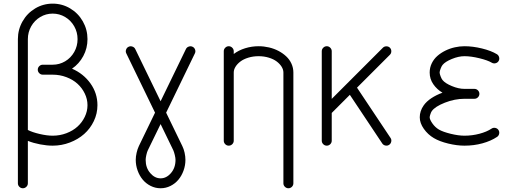

<svg xmlns="http://www.w3.org/2000/svg" viewBox="-20 -789 2801 1040"><path d="M265.4 0Q233.6 0 197.4 -7Q161.1 -13.9 130.9 -25.9V203.9Q130.9 214.8 122.8 222.8Q114.7 230.7 103.8 230.7Q92.8 230.7 84.8 222.8Q76.9 214.8 76.9 203.9V-67.9V-72.5V-576.9Q76.9 -628.9 102.1 -673.2Q127.2 -717.5 170.7 -743.4Q214.1 -769.3 265.4 -769.3Q316.7 -769.3 360.1 -743.4Q403.6 -717.5 428.7 -673.2Q453.9 -628.9 453.9 -576.9Q453.9 -527.8 431.3 -485.6Q408.7 -443.4 370.1 -417Q431.9 -390.1 469.8 -337.3Q507.8 -284.4 507.8 -219.2Q507.8 -173.8 488.3 -133.1Q468.8 -92.3 435.9 -63.2Q403.1 -34.2 358.5 -17.1Q314 0 265.4 0ZM211.7 -438.5H265.4Q301.8 -438.5 332.8 -456.9Q363.8 -475.3 382 -507.2Q400.1 -539.1 400.1 -576.9Q400.1 -614.7 382 -646.6Q363.8 -678.5 332.8 -696.9Q301.8 -715.3 265.4 -715.3Q229 -715.3 198.1 -696.9Q167.2 -678.5 149 -646.6Q130.9 -614.7 130.9 -576.9V-85Q154.1 -72.8 194.2 -63.4Q234.4 -54 265.4 -54Q304.4 -54 339.7 -67.4Q375 -80.8 399.8 -103.3Q424.6 -125.7 439.2 -156.1Q453.9 -186.5 453.9 -219.2Q453.9 -252 439.2 -282.3Q424.6 -312.7 399.8 -335.2Q375 -357.7 339.7 -371.1Q304.4 -384.5 265.4 -384.5H211.7Q200.7 -384.5 192.6 -392.6Q184.6 -400.6 184.6 -411.6Q184.6 -422.6 192.6 -430.5Q200.7 -438.5 211.7 -438.5Z M930.7 76.9Q930.7 66.9 926.8 50.5Q922.9 34.2 918.7 24.9L849.9 -116.9L780.5 25.6Q776.4 33.9 772.7 50.4Q769 66.9 769 76.9Q769 119.9 793.6 148.4Q818.1 177 849.9 177Q881.6 177 906.1 148.4Q930.7 119.9 930.7 76.9ZM676.5 -535.6Q686.3 -540.5 697.1 -536.7Q708 -533 712.6 -523.2L849.9 -240.5L987.1 -523.2Q991.7 -533 1002.6 -536.7Q1013.4 -540.5 1023.2 -535.6Q1033 -531 1036.7 -520.3Q1040.5 -509.5 1035.6 -499.8L879.9 -178.7L967.5 2Q975.3 17.6 979.9 38.1Q984.4 58.6 984.4 76.9Q984.4 106.9 974.2 135Q964.1 163.1 946.5 184.2Q929 205.3 903.7 218Q878.4 230.7 849.9 230.7Q821.3 230.7 796 218Q770.8 205.3 753.2 184.2Q735.6 163.1 725.5 135Q715.3 106.9 715.3 76.9Q715.3 58.8 720 38.5Q724.6 18.1 732.2 2.2L819.8 -178.7L664.1 -499.8Q659.2 -509.5 663 -520.3Q666.7 -531 676.5 -535.6Z M1515.1 203.9V-396.2Q1515.1 -411.9 1505.5 -427.5Q1495.8 -443.1 1478.9 -455.9Q1461.9 -468.8 1436 -476.7Q1410.2 -484.6 1380.6 -484.6Q1351.1 -484.6 1325.2 -476.7Q1299.3 -468.8 1282.3 -455.9Q1265.4 -443.1 1255.7 -427.5Q1246.1 -411.9 1246.1 -396.2V-26.9Q1246.1 -15.9 1238 -7.9Q1230 0 1219 0Q1208 0 1200.1 -7.9Q1192.1 -15.9 1192.1 -26.9V-511.5Q1192.1 -522.5 1200.1 -530.5Q1208 -538.6 1219 -538.6Q1230 -538.6 1238 -530.5Q1246.1 -522.5 1246.1 -511.5V-496.6Q1272.5 -516.6 1307.7 -527.6Q1343 -538.6 1380.6 -538.6Q1409.4 -538.6 1437.1 -532.1Q1464.8 -525.6 1488.5 -513.2Q1512.2 -500.7 1530.4 -483.6Q1548.6 -466.6 1558.8 -444Q1569.1 -421.4 1569.1 -396.2V203.9Q1569.1 214.8 1561.2 222.8Q1553.2 230.7 1542.2 230.7Q1531.2 230.7 1523.2 222.8Q1515.1 214.8 1515.1 203.9Z M1776.9 -511.5V-253.4L2054 -530.5Q2061.5 -538.1 2073 -538.1Q2084.5 -538.1 2092 -530.5Q2099.6 -522.9 2099.6 -511.5Q2099.6 -500 2092 -492.4L1913.8 -314.2L2095.5 -41.7Q2101.6 -32.7 2099.2 -21.7Q2096.9 -10.7 2087.9 -4.6Q2078.9 1.5 2067.7 -0.7Q2056.6 -2.9 2050.5 -12L1875 -275.4L1776.9 -177.2V-26.9Q1776.9 -15.9 1768.9 -7.9Q1761 0 1750 0Q1739 0 1731 -7.9Q1722.9 -15.9 1722.9 -26.9V-511.5Q1722.9 -522.5 1731 -530.5Q1739 -538.6 1750 -538.6Q1761 -538.6 1768.9 -530.5Q1776.9 -522.5 1776.9 -511.5Z M2307.4 -396.2Q2307.4 -422.9 2318.8 -446.3Q2330.3 -469.7 2349.4 -486.3Q2368.4 -502.9 2392.8 -514.9Q2417.2 -526.9 2443.6 -532.7Q2470 -538.6 2495.8 -538.6Q2540.8 -538.6 2590.5 -526.5Q2640.1 -514.4 2671.6 -495.4Q2680.9 -489.7 2683.6 -478.6Q2686.3 -467.5 2680.7 -458.3Q2675 -449 2663.9 -446.4Q2652.8 -443.8 2643.6 -449.5Q2621.6 -462.6 2576.5 -473.6Q2531.5 -484.6 2495.8 -484.6Q2463.9 -484.6 2427.5 -469.6Q2391.1 -454.6 2377 -437Q2371.6 -430.4 2366.5 -416.7Q2361.3 -403.1 2361.3 -396.2Q2361.3 -389.4 2366.5 -375.7Q2371.6 -362.1 2377 -355.5Q2391.1 -337.9 2427.5 -322.8Q2463.9 -307.6 2495.8 -307.6H2549.8Q2560.8 -307.6 2568.7 -299.7Q2576.7 -291.7 2576.7 -280.8Q2576.7 -269.8 2568.7 -261.8Q2560.8 -253.9 2549.8 -253.9H2495.8Q2442.9 -253.9 2389.5 -232.8Q2336.2 -211.7 2318.8 -187Q2314.9 -181.6 2311.2 -170.2Q2307.4 -158.7 2307.4 -153.8Q2307.4 -141.8 2322.1 -120.6Q2336.9 -99.4 2357.2 -87.4Q2378.9 -74.7 2421.1 -64.3Q2463.4 -54 2495.8 -54Q2537.6 -54 2577.1 -64.5Q2616.7 -75 2642.6 -92.3Q2651.6 -98.4 2662.7 -96.2Q2673.8 -94 2679.9 -85Q2686 -75.9 2683.8 -64.8Q2681.6 -53.7 2672.6 -47.6Q2639.4 -25.4 2593.4 -12.7Q2547.4 0 2495.8 0Q2454.3 0 2407.5 -11.5Q2360.6 -22.9 2330.1 -41Q2297.9 -59.8 2275.8 -91.1Q2253.7 -122.3 2253.7 -153.8Q2253.7 -187.7 2274.9 -218Q2290 -239.5 2316.5 -257.1Q2343 -274.7 2376.7 -286.9Q2346.9 -304.4 2327.1 -332.8Q2307.4 -361.1 2307.4 -396.2Z"/></svg>

Font: Tecnico
Style: Fino
Weight: 400
Version: Version 1.3